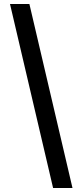

<svg xmlns="http://www.w3.org/2000/svg" viewBox="-20 -818 415 966"><path d="M247.1 127.9Q271.5 127.9 344.7 127.9Q291 -103.5 127.9 -797.9Q103.5 -797.9 30.3 -797.9Q84 -566.4 247.1 127.9Z"/></svg>

Font: TextaAlt
Style: Bold
Weight: 400
Designer: Daniel Hernandez & Miguel Hernandez
Version: Version 1.005;com.myfonts.easy.latinotype.texta.alt-bold.wfk